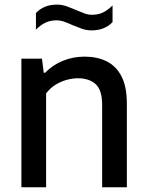

<svg xmlns="http://www.w3.org/2000/svg" viewBox="-20 -792 622 812"><path d="M70.5 0V-544H157.5L165 -484.5H171Q203 -517.5 246.2 -535Q289.5 -552.5 338 -552.5Q390 -552.5 430.2 -533Q470.5 -513.5 493.5 -469.8Q516.5 -426 516.5 -353V0H412V-347.5Q412 -411.5 384.5 -436.2Q357 -461 309.5 -461Q287.5 -461 263 -454.5Q238.5 -448 215.5 -434Q192.5 -420 175 -397V0ZM367.5 -663.5Q345.5 -663.5 325.2 -670.8Q305 -678 286 -686Q269 -694 252.2 -700Q235.5 -706 218.5 -706Q193.5 -706 173 -696.5Q152.5 -687 132 -666.5V-737Q165.5 -772.5 220.5 -772.5Q243 -772.5 263.2 -765Q283.5 -757.5 302 -749.5Q319.5 -742 336 -735.8Q352.5 -729.5 369.5 -729.5Q395 -729.5 415.5 -739.2Q436 -749 456 -769V-698.5Q422.5 -663.5 367.5 -663.5Z"/></svg>

Font: Encode Sans Condensed Thin Medium
Style: Regular
Weight: 500
Version: Version 3.002